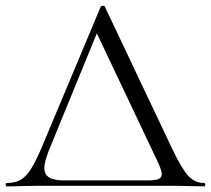

<svg xmlns="http://www.w3.org/2000/svg" viewBox="-24 -658 747 680"><path d="M1 -10Q29 -10 48 -20.5Q67 -31 84 -57Q101 -83 123 -134L333 -635Q335 -637 340.5 -637.5Q346 -638 347 -635L584 -135Q619 -61 642.5 -35.5Q666 -10 698 -10Q703 -10 703 -4Q703 2 698 2L640 1Q620 0 583 0H111L51 1Q36 2 1 2Q-4 2 -4 -4Q-4 -10 1 -10ZM499 -19Q526 -19 537.5 -24Q549 -29 549 -42Q549 -54 535 -84L319 -540L149 -125Q133 -83 133 -64Q133 -40 150 -29.5Q167 -19 204 -19Z"/></svg>

Font: Cormorant Garamond
Style: Regular
Weight: 400
Designer: Christian Thalmann (Catharsis Fonts)
Version: Version 3.000